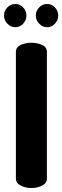

<svg xmlns="http://www.w3.org/2000/svg" viewBox="-26 -946 313 966"><path d="M132 0Q103 0 78.5 -12Q54 -24 54 -48V-684Q54 -709 78.5 -720Q103 -731 132 -731Q161 -731 185.5 -720Q210 -709 210 -684V-48Q210 -24 185.5 -12Q161 0 132 0ZM211 -809Q188 -809 171 -827Q154 -845 154 -868Q154 -891 171 -908.5Q188 -926 211 -926Q234 -926 250.5 -908.5Q267 -891 267 -868Q267 -845 250.5 -827Q234 -809 211 -809ZM51 -809Q28 -809 11 -827Q-6 -845 -6 -868Q-6 -891 11 -908.5Q28 -926 51 -926Q74 -926 90.5 -908.5Q107 -891 107 -868Q107 -845 90.5 -827Q74 -809 51 -809Z"/></svg>

Font: Dosis ExtraBold
Style: Regular
Weight: 800
Designer: EdgarTolentino, PabloImpallari, IginoMarini
Foundry: EdgarTolentino, PabloImpallari, IginoMarini
Version: Version 3.001; ttfautohint (v1.8.2)